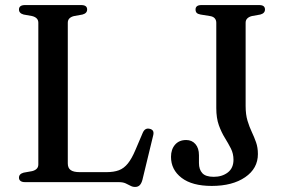

<svg xmlns="http://www.w3.org/2000/svg" viewBox="-20 -720 1120 759"><path d="M306 -662.5 272.5 -656.5Q260.5 -653.5 254.2 -647Q248 -640.5 248 -630V-74Q248 -56 259.2 -47.8Q270.5 -39.5 295 -39.5H401Q430 -39.5 450 -47Q470 -54.5 485.5 -73.8Q501 -93 515.5 -127.5L544.5 -195.5Q549 -205.5 555.5 -209.2Q562 -213 571 -211Q581 -209 584.8 -202.5Q588.5 -196 585.5 -184.5L543 -9Q539 5.5 532.2 12.2Q525.5 19 514 19Q504 19 495.5 14.2Q487 9.5 476.5 4.8Q466 0 449.5 0H79Q67 0 61 -4.8Q55 -9.5 55 -17.5Q55 -32.5 73.5 -37.5L107 -43.5Q119 -46.5 125.2 -53Q131.5 -59.5 131.5 -70V-630Q131.5 -640.5 125.2 -647Q119 -653.5 107 -656.5L73.5 -662.5Q55 -667.5 55 -682.5Q55 -691 61 -695.5Q67 -700 79 -700H300.5Q313 -700 318.8 -695.5Q324.5 -691 324.5 -682.5Q324.5 -667.5 306 -662.5ZM999.5 -111Q999.5 -54 949.2 -19.5Q899 15 817 15Q739.5 15 697.8 -17Q656 -49 656 -100Q656 -129.5 672 -148Q688 -166.5 716 -166.5Q738.5 -166.5 752.5 -150.5Q766.5 -134.5 766.5 -106.5V-75.5Q766.5 -50 779.8 -35.5Q793 -21 825 -21Q858 -21 880.5 -38.2Q903 -55.5 903 -88.5Q903 -112.5 892.8 -132.8Q882.5 -153 869 -174.8Q855.5 -196.5 845.2 -224.8Q835 -253 835 -293V-630Q835 -640.5 829 -647.5Q823 -654.5 810.5 -656.5L773 -662.5Q762 -664.5 757.5 -669.2Q753 -674 753 -682.5Q753 -691 758.8 -695.5Q764.5 -700 776.5 -700H1004Q1016.5 -700 1022 -695.5Q1027.5 -691 1027.5 -682.5Q1027.5 -667.5 1009 -662.5L975.5 -656.5Q964 -653.5 957.5 -647Q951 -640.5 951 -630V-301Q951 -267 958.5 -242.5Q966 -218 975.5 -198Q985 -178 992.2 -157.5Q999.5 -137 999.5 -111Z"/></svg>

Font: Fraunces 18pt
Style: Regular
Weight: 400
Version: Version 1.000;[b76b70a41]